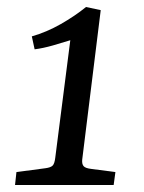

<svg xmlns="http://www.w3.org/2000/svg" viewBox="-20 -529 412 549"><path d="M215 -72Q214 -60 219 -54Q224 -48 241 -46L310 -37L305 0H23L27 -37L110 -48Q125 -50 130.5 -55.5Q136 -61 138 -78L181 -414Q159 -407 131 -399Q103 -391 79 -388L71 -425Q113 -437 153.5 -460Q194 -483 226 -509L268 -500Z"/></svg>

Font: Rasa
Style: Italic
Weight: 400
Italic angle: -7.10001°
Designer: Anna Giedrys (Yrsa+Rasa design), David Brezina (Yrsa art-direction, Rasa art-direction, design)
Foundry: Rosetta Type Foundry
Version: Version 2.004